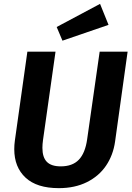

<svg xmlns="http://www.w3.org/2000/svg" viewBox="-20 -960 685 996"><path d="M577 -226Q567 -155 530 -100.5Q493 -46 430.5 -15Q368 16 285 16Q171 16 112.5 -38.5Q54 -93 54 -186Q54 -208 57 -230L122 -692H268L203 -233Q200 -211 200 -193Q200 -144 223 -120.5Q246 -97 295 -97Q356 -97 389 -131.5Q422 -166 432 -237L497 -692H642ZM543 -831 304 -749 274 -820 499 -940Z"/></svg>

Font: Fira Sans SemiBold
Style: Italic
Weight: 600
Italic angle: -8°
Designer: bBox Type GmbH & Carrois Corporate GbR & Edenspiekermann AG
Foundry: bBox Type GmbH & Carrois Corporate GbR & Edenspiekermann AG
Version: Version 4.301